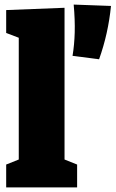

<svg xmlns="http://www.w3.org/2000/svg" viewBox="-20 -819 505 839"><path d="M317 -100V0H7V-100L62 -122V-654L7 -675V-775L262 -785V-122ZM413 -560 297 -575Q305 -623 306.5 -677.5Q308 -732 302 -799L465 -793Q453 -672 413 -560Z"/></svg>

Font: Bitter Black
Style: Regular
Weight: 900
Designer: Sol Matas, and Bitter project Authors
Foundry: Sol Matas
Version: Version 2.001